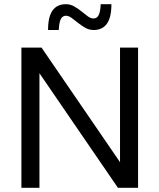

<svg xmlns="http://www.w3.org/2000/svg" viewBox="-20 -895 760 915"><path d="M542 0 168 -546V0H82V-668H178L552 -122V-668H638V0ZM426 -752Q405 -752 386.5 -762.5Q368 -773 352 -786Q336 -799 321.5 -809.5Q307 -820 294 -820Q279 -820 270.5 -805.5Q262 -791 260 -752H209Q209 -815 230.5 -845Q252 -875 294 -875Q315 -875 333.5 -864.5Q352 -854 368 -841Q384 -828 398 -817.5Q412 -807 426 -807Q441 -807 449.5 -821.5Q458 -836 460 -875H511Q511 -812 489.5 -782Q468 -752 426 -752Z"/></svg>

Font: Celebes
Style: Regular
Weight: 400
Designer: Anugrah Pasau
Foundry: Lafontype
Version: Version 1.000; ttfautohint (v1.8.4)